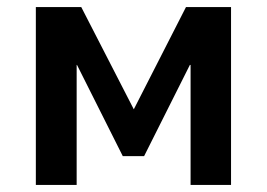

<svg xmlns="http://www.w3.org/2000/svg" viewBox="-20 -521 752 541"><path d="M81 0V-501H209L357 -213L504 -501H631V0H517V-338H515L386 -81H326L197 -338H196V0Z"/></svg>

Font: Nunito Sans 7pt SemiCondensed
Style: Bold
Weight: 700
Width: 4
Designer: Vernon Adams
Foundry: Vernon Adams
Version: Version 3.101;gftools[0.9.27]